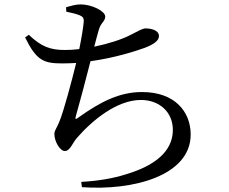

<svg xmlns="http://www.w3.org/2000/svg" viewBox="-20 -807 1040 872"><path d="M281 -754C306 -749 325 -744 341 -738C357 -731 362 -725 360 -705C358 -682 350 -633 340 -584C317 -581 294 -580 273 -580C208 -580 166 -596 111 -649L94 -637C146 -531 179 -519 264 -519C285 -519 305 -520 326 -521C306 -440 270 -303 249 -253C234 -218 227 -214 227 -198C227 -165 252 -121 275 -121C298 -121 311 -160 328 -179C397 -259 510 -353 620 -353C703 -353 765 -299 765 -217C765 -145 720 -65 551 -15C494 3 426 15 349 19L352 43C587 60 846 -10 846 -196C846 -298 776 -389 625 -389C522 -389 436 -344 340 -276C321 -261 320 -265 326 -285C340 -335 371 -449 391 -529C501 -544 597 -575 638 -590C677 -605 702 -622 702 -643C702 -671 664 -678 641 -678C627 -678 608 -666 570 -647C531 -627 471 -608 408 -595C416 -625 422 -649 428 -669C437 -704 458 -710 458 -732C458 -756 398 -787 346 -787C325 -787 304 -781 280 -774Z"/></svg>

Font: Noto Serif CJK JP Medium
Style: Regular
Weight: 500
Designer: Ryoko NISHIZUKA 西塚涼子 (kana & ideographs); Frank Grießhammer (Latin, Greek & Cyrillic); Wenlong ZHANG 张文龙 (bopomofo); San
Foundry: Adobe Systems Incorporated
Version: Version 1.000;PS 1;hotconv 16.6.53;makeotf.lib2.5.65590